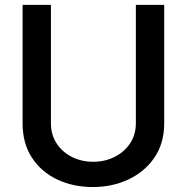

<svg xmlns="http://www.w3.org/2000/svg" viewBox="-20 -747 756 777"><path d="M529.8 -727.3H644.5V-248.2Q644.5 -166.9 604.9 -109.2Q565.3 -51.5 499.8 -20.8Q434.3 9.9 356.2 9.9Q275.6 9.9 211.1 -20.8Q146.7 -51.5 109 -109.2Q71.4 -166.9 71.4 -248.2V-727.3H186.1V-248.2Q186.1 -201.7 209.2 -166.5Q232.2 -131.4 271 -111.9Q309.7 -92.3 357.2 -92.3Q404.1 -92.3 443.4 -111.9Q482.6 -131.4 506.2 -166.5Q529.8 -201.7 529.8 -248.2Z"/></svg>

Font: Interface Medium
Style: Regular
Weight: 500
Designer: Rasmus Andersson
Foundry: rsms
Version: Version 1.8